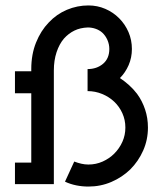

<svg xmlns="http://www.w3.org/2000/svg" viewBox="-20 -677 599 706"><path d="M459 -54Q429 -25 389.5 -8Q350 9 305 9Q282 9 260 4.5Q238 0 219 -9L253 -83Q266 -78 279 -75Q292 -72 305 -72Q333 -72 357.5 -83Q382 -94 400 -112Q419 -131 430 -155.5Q441 -180 441 -208Q441 -236 430 -260.5Q419 -285 400 -303Q381 -321 355.5 -331.5Q330 -342 302 -342V-423Q336 -423 359 -442.5Q382 -462 382 -497Q382 -514 375 -530Q368 -546 356 -557Q346 -566 332 -571Q318 -576 303 -576Q275 -575 253.5 -564.5Q232 -554 215 -535Q198 -515 188 -485Q178 -455 178 -418V0H35V-79H95V-334H35V-415H95V-423Q95 -477 112.5 -520.5Q130 -564 159 -594Q188 -625 226 -641Q264 -657 305 -657Q338 -657 367 -644.5Q396 -632 418 -610Q440 -588 452.5 -559Q465 -530 465 -497Q465 -465 453 -437.5Q441 -410 421 -390Q439 -378 455 -363.5Q471 -349 484 -332Q503 -306 513.5 -274.5Q524 -243 524 -208Q524 -163 506.5 -123.5Q489 -84 459 -54Z"/></svg>

Font: Josefin Slab
Style: Bold
Weight: 700
Designer: Santiago Orozco
Foundry: Typemade
Version: Version 2.000